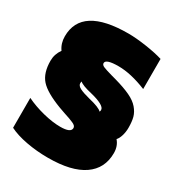

<svg xmlns="http://www.w3.org/2000/svg" viewBox="-184 -880 927 1006"><g transform="rotate(30 280.0 -377.5)"><path d="M257.8 9.8Q189 9.8 126.2 -2Q63.5 -13.7 21 -35.2V-215.8Q68.8 -192.4 127.2 -177.7Q185.5 -163.1 231.9 -163.1Q295.9 -163.1 295.9 -191.9Q295.9 -198.7 291 -204.3Q286.1 -210 274.4 -215.1Q262.7 -220.2 251.2 -224.4Q239.7 -228.5 218 -235.6Q196.3 -242.7 180.2 -249Q85.9 -284.7 50.5 -324.2Q15.1 -363.8 15.1 -438Q15.1 -477.5 39.1 -511.2Q16.1 -543.5 16.1 -585.9Q16.1 -765.1 297.9 -765.1Q344.7 -765.1 406.7 -755.9Q468.8 -746.6 509.8 -733.9V-551.8Q413.6 -590.8 338.9 -590.8Q262.2 -590.8 262.2 -565.9Q262.2 -555.2 276.6 -548.8Q291 -542.5 331.1 -531.2Q348.1 -526.9 357.9 -523.9Q417 -507.3 454.1 -489.7Q491.2 -472.2 511.2 -448.7Q531.2 -425.3 538.1 -400.1Q544.9 -375 544.9 -336.9Q544.9 -312.5 538.1 -289.6Q531.2 -266.6 520 -254.9Q544.9 -226.6 544.9 -184.1Q544.9 -90.8 471.9 -40.5Q398.9 9.8 257.8 9.8ZM371.1 -335Q374 -339.4 374 -346.2Q374 -360.8 350.3 -373.5Q326.7 -386.2 286.1 -396Q226.1 -409.7 210.9 -424.8Q209 -418.9 209 -413.1Q209 -398.4 229.7 -387.9Q250.5 -377.4 291 -367.2Q355.5 -352.1 371.1 -335Z"/></g></svg>

Font: Kanit Black
Style: Regular
Weight: 900
Designer: Katatrad Team
Foundry: CadsonDemak
Version: Version 1.000;PS 001.000;hotconv 1.0.88;makeotf.lib2.5.64775